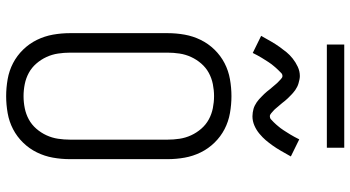

<svg xmlns="http://www.w3.org/2000/svg" viewBox="-284 -876 1167 640"><g transform="rotate(90 300.0 -555.5)"><path d="M300 8Q272 8 243.5 3Q215 -2 190 -15Q165 -28 145 -48.5Q125 -69 112.5 -94.5Q100 -120 95 -148Q90 -176 90 -205V-530Q90 -559 95 -587Q100 -615 112.5 -640.5Q125 -666 145 -686.5Q165 -707 190 -720Q215 -733 243.5 -738Q272 -743 300 -743Q328 -743 356.5 -738Q385 -733 410 -720Q435 -707 455 -686.5Q475 -666 487.5 -640.5Q500 -615 505 -587Q510 -559 510 -530V-205Q510 -176 505 -148Q500 -120 487.5 -94.5Q475 -69 455 -48.5Q435 -28 410 -15Q385 -2 356.5 3Q328 8 300 8ZM300 -50Q320 -50 340 -54Q360 -58 377.5 -67.5Q395 -77 408.5 -92.5Q422 -108 430.5 -126.5Q439 -145 442 -165Q445 -185 445 -205V-530Q445 -550 442 -570Q439 -590 430.5 -608.5Q422 -627 408.5 -642.5Q395 -658 377.5 -667.5Q360 -677 340 -681Q320 -685 300 -685Q280 -685 260 -681Q240 -677 222.5 -667.5Q205 -658 191.5 -642.5Q178 -627 169.5 -608.5Q161 -590 158 -570Q155 -550 155 -530V-205Q155 -185 158 -165Q161 -145 169.5 -126.5Q178 -108 191.5 -92.5Q205 -77 222.5 -67.5Q240 -58 260 -54Q280 -50 300 -50ZM367 -813Q361 -813 354.5 -814Q348 -815 342.5 -816.5Q337 -818 331 -821Q325 -824 320 -827.5Q315 -831 310.5 -835Q306 -839 301.5 -843.5Q297 -848 292.5 -852.5Q288 -857 284.5 -861.5Q281 -866 277 -871Q273 -876 268.5 -881Q264 -886 260 -891Q256 -896 252 -899.5Q248 -903 243 -908Q238 -913 233 -913Q227 -913 223 -909Q219 -905 213.5 -899.5Q208 -894 205.5 -891Q203 -888 200 -884.5Q197 -881 193.5 -876.5Q190 -872 186.5 -866.5Q183 -861 179.5 -855.5Q176 -850 172 -843.5Q168 -837 164 -829.5Q160 -822 156 -814L99 -842Q109 -860 118 -875.5Q127 -891 136 -903.5Q145 -916 153.5 -926.5Q162 -937 174.5 -947Q187 -957 202 -964Q217 -971 233 -971Q239 -971 245.5 -969.5Q252 -968 257.5 -966.5Q263 -965 269 -962Q275 -959 280 -955.5Q285 -952 289.5 -948Q294 -944 298.5 -939.5Q303 -935 307.5 -930.5Q312 -926 315.5 -921.5Q319 -917 323 -912Q327 -907 331.5 -902Q336 -897 340 -892Q344 -887 348 -883.5Q352 -880 357 -875.5Q362 -871 367 -871Q373 -871 377 -874.5Q381 -878 386.5 -883.5Q392 -889 394.5 -892Q397 -895 400 -898.5Q403 -902 406.5 -906.5Q410 -911 413.5 -916.5Q417 -922 420.5 -927.5Q424 -933 428 -939.5Q432 -946 436 -953.5Q440 -961 444 -969L501 -941Q491 -923 482 -907.5Q473 -892 464 -879.5Q455 -867 446.5 -857Q438 -847 425.5 -836.5Q413 -826 398 -819.5Q383 -813 367 -813ZM128 -1061V-1119H472V-1061Z"/></g></svg>

Font: Iosevka Etoile Light
Style: Regular
Weight: 300
Designer: Belleve Invis
Foundry: Belleve Invis
Version: Version 25.0.1; ttfautohint (v1.8.4)